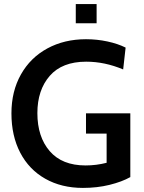

<svg xmlns="http://www.w3.org/2000/svg" viewBox="-20 -906 707 940"><path d="M36 -351Q36 -459 82.5 -541.5Q129 -624 212 -669Q295 -714 401 -714Q455 -714 506 -703Q557 -692 595 -673L583 -566Q493 -604 402 -604Q284 -604 223.5 -534.5Q163 -465 163 -352Q163 -236 223.5 -166Q284 -96 399 -96Q451 -96 502 -109V-252H401V-351H618V-39Q577 -16 516.5 -1Q456 14 386 14Q281 14 201.5 -31Q122 -76 79 -158.5Q36 -241 36 -351ZM351 -886H453V-792H351Z"/></svg>

Font: Cabin SemiBold
Style: Regular
Weight: 600
Designer: Pablo Impallari
Foundry: Pablo Impallari. http://www.impallari.com Igino Marini. http://www.ikern.com
Version: Version 2.200